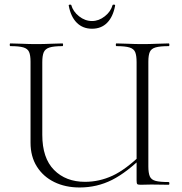

<svg xmlns="http://www.w3.org/2000/svg" viewBox="-20 -817 804 849"><path d="M584 -542Q584 -571 578 -586Q572 -601 553 -607Q534 -613 495 -613Q492 -613 492 -619Q492 -625 495 -625Q518 -625 547.5 -623.5Q577 -622 611 -622Q643 -622 673 -623.5Q703 -625 726 -625Q729 -625 729 -619Q729 -613 726 -613Q688 -613 668.5 -607.5Q649 -602 642.5 -587.5Q636 -573 636 -544V-81Q636 -52 642.5 -37Q649 -22 668.5 -17Q688 -12 726 -12Q729 -12 729 -6Q729 0 726 0Q707 0 688.5 -0.5Q670 -1 649 -1Q635 -1 625 -0.5Q615 0 602 0Q590 0 587 -3Q584 -6 584 -19ZM618 -131Q542 -55 475.5 -21.5Q409 12 332 12Q269 12 220 -12Q171 -36 143 -80.5Q115 -125 115 -186V-544Q115 -573 108.5 -587.5Q102 -602 83 -607.5Q64 -613 26 -613Q23 -613 23 -619Q23 -625 26 -625Q49 -625 78.5 -623.5Q108 -622 140 -622Q175 -622 204.5 -623.5Q234 -625 256 -625Q259 -625 259 -619Q259 -613 256 -613Q218 -613 199 -607Q180 -601 173.5 -586Q167 -571 167 -542V-221Q167 -118 219 -65.5Q271 -13 356 -13Q419 -13 477.5 -40Q536 -67 609 -138ZM387 -690Q346 -690 319.5 -716.5Q293 -743 284 -792Q283 -796 288.5 -796.5Q294 -797 295 -795Q303 -766 329.5 -745Q356 -724 387 -724Q417 -724 443.5 -745Q470 -766 478 -795Q479 -797 484.5 -796.5Q490 -796 489 -792Q480 -743 454 -716.5Q428 -690 387 -690Z"/></svg>

Font: Cormorant Infant Light
Style: Regular
Weight: 300
Designer: Christian Thalmann (Catharsis Fonts)
Foundry: Catharsis Fonts
Version: Version 4.001